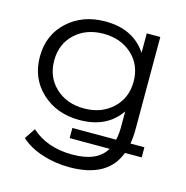

<svg xmlns="http://www.w3.org/2000/svg" viewBox="-107 -631 905 932"><g transform="rotate(15 345.5 -165.5)"><path d="M650 11V62H566Q515 199 323 199Q250 199 184.5 177.5Q119 156 78 118L114 64Q194 136 321 136Q446 136 489 62H288V11H508Q515 -17 515 -55V-133Q448 -35 310 -35Q196 -35 121 -104.5Q46 -174 46 -283Q46 -392 121 -461Q196 -530 310 -530Q451 -530 518 -428V-526H586V-64Q586 -24 580 11ZM174 -147.5Q230 -95 317 -95Q404 -95 460.5 -147.5Q517 -200 517 -283Q517 -366 460.5 -418Q404 -470 317 -470Q230 -470 174 -418Q118 -366 118 -283Q118 -200 174 -147.5Z"/></g></svg>

Font: Montserrat Alternates
Style: Regular
Weight: 400
Designer: Julieta Ulanovsky
Foundry: Julieta Ulanovsky
Version: Version 7.200;PS 007.200;hotconv 1.0.88;makeotf.lib2.5.64775